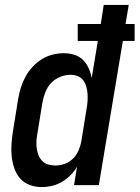

<svg xmlns="http://www.w3.org/2000/svg" viewBox="-20 -755 569 783"><path d="M150 8Q124 8 100.5 -1Q77 -10 61.5 -28Q46 -46 38 -70Q30 -94 27.5 -118.5Q25 -143 27 -169.5Q29 -196 33 -221L54 -351Q58 -375 65 -397.5Q72 -420 83.5 -441.5Q95 -463 112 -481.5Q129 -500 149.5 -513Q170 -526 193.5 -532Q217 -538 240 -538Q263 -538 283.5 -531.5Q304 -525 318.5 -510.5Q333 -496 341.5 -477Q350 -458 354 -437L379 -588H297V-657H391L403 -735H505L492 -657H529V-588H481L383 0H282L294 -75Q283 -56 267 -40Q251 -24 232 -13Q213 -2 192 3Q171 8 150 8ZM206 -80Q225 -80 244.5 -87Q264 -94 278.5 -109Q293 -124 301 -143Q309 -162 312 -181L333 -311Q336 -327 337 -342.5Q338 -358 337 -372.5Q336 -387 332 -401.5Q328 -416 319.5 -427.5Q311 -439 297 -444.5Q283 -450 268 -450Q247 -450 225.5 -441.5Q204 -433 188.5 -416.5Q173 -400 165 -379Q157 -358 153 -337L132 -207Q129 -192 128.5 -177Q128 -162 130 -148Q132 -134 137.5 -121Q143 -108 153 -98Q163 -88 177 -84Q191 -80 206 -80Z"/></svg>

Font: Iosevka Curly Semibold Oblique
Style: Regular
Weight: 600
Italic angle: -9°
Monospace: yes
Designer: Belleve Invis
Foundry: Belleve Invis
Version: Version 11.1.0; ttfautohint (v1.8.3)